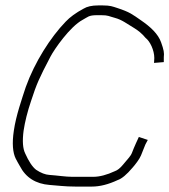

<svg xmlns="http://www.w3.org/2000/svg" viewBox="-20 -691 625 708"><path d="M584 -462V-480C586 -496 584 -507 574 -535C563 -566 535 -592 500 -616C468 -638 460 -646 411 -662C395 -667 387 -671 359 -671H342C319 -671 301 -667 288 -659C260 -644 238 -628 222 -611C166 -553 108 -462 75 -370C61 -327 39 -265 31 -209C24 -163 27 -128 38 -106C43 -96 48 -88 53 -79C75 -36 112 -13 163 -9C194 -7 217 -3 258 -3H319C348 -3 380 -11 414 -27C429 -32 447 -47 469 -73C478 -83 495 -105 500 -118C505 -132 511 -144 516 -158L525 -175L492 -186L481 -162C476 -151 471 -139 466 -126C464 -119 452 -105 433 -83C423 -71 413 -63 404 -60C374 -46 347 -39 324 -39H246C222 -39 191 -44 162 -46C147 -47 131 -53 113 -65C99 -76 86 -96 73 -125C64 -143 62 -171 67 -209C72 -242 81 -279 95 -320C115 -381 123 -400 166 -482C180 -509 238 -593 285 -618C304 -628 306 -635 338 -635H353C380 -635 381 -631 404 -625C430 -618 447 -604 474 -588C489 -579 504 -567 517 -551C533 -539 549 -506 549 -477L548 -459Z"/></svg>

Font: Reckless Catfish
Style: It
Weight: 400
Foundry: Cannot Into Space Fonts
Version: Version 0.2894